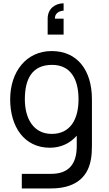

<svg xmlns="http://www.w3.org/2000/svg" viewBox="-20 -856 640 1132"><path d="M274 15C340 15 394 -12 432.5 -56V2.5C433.5 112.5 384 169 281 169H108.5V255H280.5C409.5 255 494.5 201.5 515.5 86.5C520.5 60 522 33.5 522 3.5V-270.5C522 -441 437 -555 284.5 -555C134.5 -555 40 -432.5 40 -270.5C40 -108.5 123 15 274 15ZM126.5 -270.5C126.5 -384.5 165 -473.5 287 -473.5C396 -473.5 443 -390 443 -270.5C443 -152 394 -66.5 285 -66.5C178.5 -66.5 126.5 -155.5 126.5 -270.5ZM261 -652H355V-746H304C302.5 -785.5 342 -793 355 -793V-836.5C305 -836.5 261 -804.5 261 -746Z"/></svg>

Font: Eudonet Medium
Style: Regular
Weight: 500
Designer: Mikhail Sharanda
Foundry: Mikhail Sharanda
Version: Version 4.503;Glyphs 3.1.2 (3151)